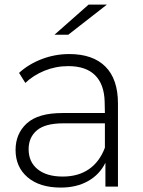

<svg xmlns="http://www.w3.org/2000/svg" viewBox="-20 -826 634 850"><path d="M221.1 -672.2 372.2 -805.6H453.3L282.2 -672.2ZM502.2 -367.8V0H446.7V-105.6Q421.1 -53.3 370 -24.4Q318.9 4.4 248.9 4.4Q155.6 4.4 102.2 -41.1Q48.9 -86.7 48.9 -162.2Q48.9 -234.4 98.9 -280Q148.9 -325.6 256.7 -325.6H444.4L443.3 -376.7Q441.1 -453.3 400.6 -493.3Q360 -533.3 282.2 -533.3Q226.7 -533.3 176.7 -512.8Q126.7 -492.2 92.2 -458.9L64.4 -503.3Q106.7 -542.2 165 -564.4Q223.3 -586.7 286.7 -586.7Q391.1 -586.7 446.7 -531.1Q502.2 -475.6 502.2 -367.8ZM444.4 -172.2V-280H260Q180 -280 143.3 -248.9Q106.7 -217.8 106.7 -165.6Q106.7 -108.9 146.7 -76.7Q186.7 -44.4 257.8 -44.4Q326.7 -44.4 373.9 -77.2Q421.1 -110 444.4 -172.2Z"/></svg>

Font: Paperlogy 3 Light
Style: Regular
Weight: 300
Designer: redesigned by Lee Juim, glyphs from Gmarket Sans & Montserrat
Foundry: PT&
Version: Version 1.001